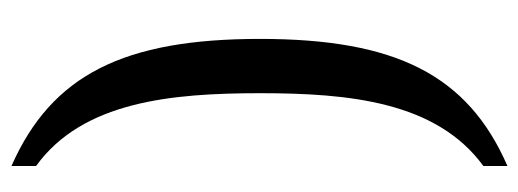

<svg xmlns="http://www.w3.org/2000/svg" viewBox="-312 -488 926 343"><g transform="rotate(90 151.5 -316.0)"><path d="M276 127V83C161 0 146 -158 146 -317C146 -476 161 -632 276 -716V-759C113 -688 49 -559 49 -317C49 -74 113 55 276 127Z"/></g></svg>

Font: Noto Serif Khmer Condensed
Style: Regular
Weight: 400
Width: 3
Designer: Danh Hong and the Monotype Design Team
Foundry: Monotype Imaging Inc.
Version: Version 2.004